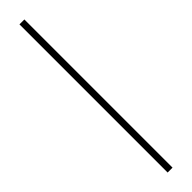

<svg xmlns="http://www.w3.org/2000/svg" viewBox="-359 -765 942 942"><g transform="rotate(-45 112.0 -294.0)"><path d="M95 220V-808H129V220Z"/></g></svg>

Font: Encode Sans Thin
Style: Regular
Weight: 250
Designer: Multiple Designers
Foundry: Impallari Type
Version: Version 2.000